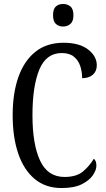

<svg xmlns="http://www.w3.org/2000/svg" viewBox="-20 -940 538 970"><path d="M291 10Q210 10 155 -36Q100 -82 72 -164.5Q44 -247 44 -358Q44 -469 73 -551Q102 -633 159 -678.5Q216 -724 301 -724Q381 -724 425 -690Q469 -656 469 -610Q469 -580 449 -562.5Q429 -545 395 -545Q395 -577 385.5 -606Q376 -635 353.5 -653.5Q331 -672 292 -672Q213 -672 178.5 -588Q144 -504 144 -358Q144 -211 182.5 -128.5Q221 -46 306 -46Q366 -46 399 -73.5Q432 -101 454 -138Q467 -128 467 -103Q467 -81 449 -54.5Q431 -28 392.5 -9Q354 10 291 10ZM299 -806Q277 -806 262.5 -819Q248 -832 248 -863Q248 -895 262.5 -907.5Q277 -920 299 -920Q320 -920 335.5 -907.5Q351 -895 351 -863Q351 -832 335.5 -819Q320 -806 299 -806Z"/></svg>

Font: Noto Serif Thai ExtraCondensed
Style: Regular
Weight: 400
Width: 2
Designer: Monotype Design Team
Foundry: Monotype Imaging Inc.
Version: Version 2.002; ttfautohint (v1.8.4.7-5d5b)